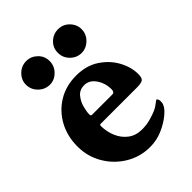

<svg xmlns="http://www.w3.org/2000/svg" viewBox="-189 -727 827 827"><g transform="rotate(-45 225.0 -313.0)"><path d="M234.4 6.8Q174.8 6.8 124.5 -23.4Q74.2 -53.7 44.4 -104.5Q14.6 -155.3 14.6 -215.8Q14.6 -278.3 41.5 -328.1Q68.4 -377.9 116.2 -407.2Q164.1 -436.5 226.6 -436.5Q288.1 -436.5 331.5 -407.7Q375 -378.9 397.9 -336.4Q420.9 -293.9 420.9 -251Q420.9 -228.5 411.6 -221.7Q402.3 -214.8 375 -214.8H154.3Q148.4 -214.8 148.4 -208Q148.4 -172.9 161.6 -141.6Q174.8 -110.4 200.7 -90.8Q226.6 -71.3 263.7 -71.3Q296.9 -71.3 325.2 -81.1Q344.7 -86.9 355.5 -91.8Q366.2 -96.7 375.5 -103Q384.8 -109.4 397.5 -119.1Q406.2 -115.2 406.2 -100.6Q406.2 -87.9 402.3 -81.1Q396.5 -65.4 371.6 -44.9Q346.7 -24.4 311 -8.8Q275.4 6.8 234.4 6.8ZM155.3 -268.6H279.3Q293 -268.6 293 -287.1Q293 -324.2 272.9 -353.5Q252.9 -382.8 221.7 -382.8Q193.4 -382.8 177.2 -362.8Q161.1 -342.8 154.8 -318.4Q148.4 -293.9 148.4 -278.3Q148.4 -268.6 155.3 -268.6ZM312.5 -488.3Q283.2 -488.3 261.7 -509.8Q240.2 -531.2 240.2 -561.5Q240.2 -591.8 261.7 -612.3Q283.2 -632.8 312.5 -632.8Q342.8 -632.8 363.8 -611.3Q384.8 -589.8 384.8 -561.5Q384.8 -531.2 362.8 -509.8Q340.8 -488.3 312.5 -488.3ZM119.1 -488.3Q89.8 -488.3 67.9 -509.8Q45.9 -531.2 45.9 -561.5Q45.9 -589.8 67.4 -611.3Q88.9 -632.8 119.1 -632.8Q147.5 -632.8 168.9 -612.3Q190.4 -591.8 190.4 -561.5Q190.4 -531.2 168.9 -509.8Q147.5 -488.3 119.1 -488.3Z"/></g></svg>

Font: Crimson Text
Style: Bold
Weight: 700
Designer: Sebastian Kosch
Foundry: Sebastian Kosch
Version: Version 1.100